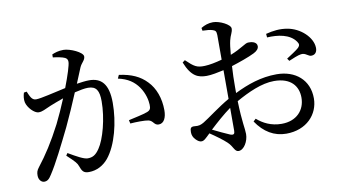

<svg xmlns="http://www.w3.org/2000/svg" viewBox="-80 -968 2159 1205"><g transform="rotate(-10 1000.0 -365.0)"><path d="M887 -204C921 -204 937 -240 937 -286C937 -363 912 -430 869 -474C827 -519 771 -544 694 -554L684 -532C746 -519 785 -491 813 -451C842 -409 851 -364 852 -337C853 -311 848 -301 827 -293C801 -283 746 -272 707 -263L712 -241C747 -244 806 -245 828 -240C858 -233 857 -204 887 -204ZM404 14C455 14 498 -11 528 -47C591 -124 626 -265 626 -388C626 -510 580 -553 504 -553C482 -553 452 -549 425 -545L465 -642C477 -670 500 -682 500 -706C500 -733 420 -769 378 -769C347 -769 323 -761 305 -753V-734C331 -731 365 -725 381 -717C394 -710 397 -701 397 -689C397 -670 377 -606 348 -531C272 -515 188 -493 156 -493C128 -493 119 -522 106 -551L88 -548C82 -529 79 -506 83 -487C91 -452 131 -410 158 -410C183 -410 198 -421 239 -438C259 -446 290 -458 324 -470C302 -417 278 -363 255 -317C200 -211 153 -139 100 -71C85 -52 82 -40 82 -20C82 8 100 25 117 25C135 25 148 17 165 -11C206 -73 259 -180 312 -288C342 -351 375 -427 403 -494C436 -502 467 -508 489 -508C542 -508 559 -477 559 -410C559 -300 524 -172 487 -119C463 -83 442 -72 411 -72C387 -72 344 -96 291 -127L281 -112C334 -63 342 -52 348 -35C361 0 369 14 404 14Z M1909 -463C1933 -465 1943 -485 1942 -508C1940 -574 1868 -642 1785 -656C1739 -664 1696 -659 1649 -647L1651 -624C1719 -628 1796 -618 1833 -564C1844 -548 1843 -539 1831 -526C1818 -513 1772 -484 1752 -471L1763 -455C1784 -464 1824 -481 1842 -483C1873 -488 1886 -459 1909 -463ZM1237 -452C1266 -452 1310 -461 1346 -469V-349V-286C1277 -247 1200 -187 1166 -167C1147 -156 1134 -151 1107 -154C1083 -156 1077 -148 1077 -121C1077 -103 1083 -87 1098 -72C1109 -61 1120 -53 1133 -53C1149 -53 1161 -66 1190 -94C1226 -70 1270 -38 1293 -16C1325 14 1326 47 1352 47C1386 47 1416 -4 1416 -50C1416 -87 1404 -123 1400 -262C1478 -306 1567 -347 1646 -347C1753 -347 1798 -288 1798 -215C1798 -135 1743 -74 1648 -74C1580 -74 1530 -101 1492 -134L1476 -119C1525 -46 1589 -8 1666 -8C1795 -8 1874 -95 1874 -197C1874 -314 1789 -386 1669 -386C1570 -386 1482 -355 1399 -314V-353C1399 -396 1400 -441 1403 -485C1451 -500 1514 -522 1550 -540C1572 -551 1584 -564 1584 -581C1583 -611 1544 -614 1528 -613C1509 -613 1478 -583 1408 -556C1411 -594 1415 -626 1420 -646C1427 -678 1442 -694 1442 -718C1442 -744 1374 -777 1333 -777C1304 -777 1279 -768 1256 -754L1259 -736C1286 -735 1307 -734 1324 -728C1340 -722 1345 -718 1346 -693V-536C1306 -525 1266 -517 1236 -516C1185 -514 1168 -525 1118 -573L1102 -561C1140 -465 1184 -452 1237 -452ZM1346 -228V-83C1346 -63 1339 -56 1317 -64C1289 -76 1246 -96 1210 -114C1250 -151 1300 -196 1346 -229Z"/></g></svg>

Font: Source Han Serif CN Medium
Style: Regular
Weight: 500
Designer: Ryoko NISHIZUKA 西塚涼子 (kana & ideographs); Frank Grießhammer (Latin, Greek & Cyrillic); Wenlong ZHANG 张文龙 (bopomofo); San
Foundry: Adobe
Version: Version 2.002;hotconv 1.1.0;makeotfexe 2.6.0